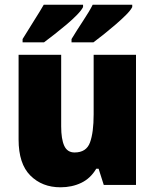

<svg xmlns="http://www.w3.org/2000/svg" viewBox="-20 -786 658 816"><path d="M558 -553V0H421L399 -69H389Q365 -28 325.5 -9Q286 10 237 10Q159 10 109 -40Q59 -90 59 -193V-553H240V-249Q240 -195 253 -166.5Q266 -138 297 -138Q347 -138 362.5 -180.5Q378 -223 378 -300V-553ZM542 -756Q535 -742 515.5 -722.5Q496 -703 471 -681.5Q446 -660 421 -640Q396 -620 377 -606H284V-620Q307 -658 333.5 -698Q360 -738 374 -766H542ZM333 -756Q326 -742 307 -722.5Q288 -703 262.5 -681.5Q237 -660 212 -640.5Q187 -621 167 -606H76V-620Q99 -658 124.5 -698Q150 -738 166 -766H333Z"/></svg>

Font: Noto Sans Khmer UI SemiCondensed Black
Style: Regular
Weight: 900
Width: 4
Designer: Danh Hong and the Monotype Design Team
Foundry: Monotype Imaging Inc.
Version: Version 2.002; ttfautohint (v1.8.4.7-5d5b)